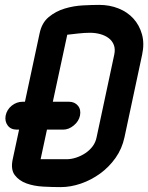

<svg xmlns="http://www.w3.org/2000/svg" viewBox="-20 -757 606 785"><path d="M142 -621Q151 -664 179.5 -687.5Q208 -711 244.5 -722Q281 -733 319.5 -735Q358 -737 386 -737Q428 -737 464.5 -722.5Q501 -708 525.5 -681Q550 -654 560.5 -616.5Q571 -579 561 -533L489 -196Q479 -149 452.5 -111.5Q426 -74 389.5 -47.5Q353 -21 311 -6.5Q269 8 228 8Q195 8 157 6Q119 4 88.5 -7Q58 -18 40.5 -41Q23 -64 32 -106L58 -227H49Q24 -227 11.5 -244Q-1 -261 3 -284Q8 -309 28 -325Q48 -341 73 -341H82ZM146 -106H252Q271 -106 291 -112.5Q311 -119 328.5 -130.5Q346 -142 358.5 -158.5Q371 -175 375 -196L447 -533Q452 -556 445.5 -573Q439 -590 424.5 -601Q410 -612 390 -617.5Q370 -623 348 -623Q326 -623 299 -620Q272 -617 255 -615L196 -341H262Q285 -341 298.5 -325Q312 -309 307 -284Q302 -261 281.5 -244Q261 -227 238 -227H172Z"/></svg>

Font: VDS
Style: Bold Italic
Weight: 700
Designer: artmaker
Foundry: artmaker
Version: Version 1.000 2009 initial release